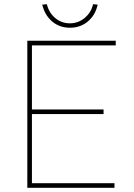

<svg xmlns="http://www.w3.org/2000/svg" viewBox="-20 -894 636 914"><path d="M110 -700H531V-678H132V-22H525V0H110ZM123 -373H473V-351H123ZM181 -872 203 -874Q213 -833 243 -808Q273 -783 313 -783Q352 -783 383 -808.5Q414 -834 423 -874L445 -872Q434 -822 398.5 -792Q363 -762 313 -762Q263 -762 228 -792Q193 -822 181 -872Z"/></svg>

Font: Easer Grotesk Variable
Style: Regular
Weight: 400
Designer: Boardeaser, Bonnie Shaver-Troup, Thomas Jockin
Foundry: Lexend
Version: Version 1.001;Glyphs 3.1.2 (3151)